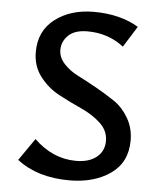

<svg xmlns="http://www.w3.org/2000/svg" viewBox="-50 -708 625 759"><g transform="rotate(5 262.5 -329.0)"><path d="M384 -161Q384 -201 352.5 -230.5Q321 -260 275.5 -280.5Q230 -301 185 -325Q140 -349 108.5 -390Q77 -431 77 -487Q77 -571 138.5 -618Q200 -665 292 -665Q397 -665 470 -621L418 -538Q356 -586 274 -586Q223 -586 198 -561.5Q173 -537 173 -504Q173 -474 196 -449Q219 -424 253 -407Q287 -390 327 -367.5Q367 -345 401 -322Q435 -299 458 -259.5Q481 -220 481 -171Q481 -84 416 -38.5Q351 7 253 7Q126 7 45 -56L106 -144Q180 -72 273 -72Q324 -72 354 -96Q384 -120 384 -161Z"/></g></svg>

Font: EauTest Semibold
Style: Regular
Weight: 600
Designer: Christian Thalmann (Catharsis Fonts)
Version: Version 0.001;PS 000.001;hotconv 1.0.88;makeotf.lib2.5.64775